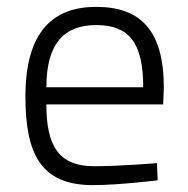

<svg xmlns="http://www.w3.org/2000/svg" viewBox="-20 -529 547 559"><path d="M254 -45C149 -45 115 -107 115 -225H455L457 -273C457 -441 389 -509 260 -509C138 -509 54 -441 54 -248C54 -81 99 9 248 10C326 10 439 -4 439 -4L437 -54C437 -54 327 -45 254 -45ZM115 -275C115 -405 169 -456 260 -456C354 -456 397 -407 397 -275Z"/></svg>

Font: TitilliumText22L
Style: 250 wt
Weight: 300
Designer: Campivisivi
Foundry: Campivisivi
Version: 1.000